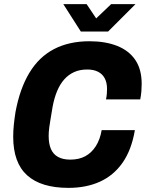

<svg xmlns="http://www.w3.org/2000/svg" viewBox="-20 -899 711 931"><path d="M312 12Q179 12 111.5 -49Q44 -110 44 -236Q44 -264 47 -293.5Q50 -323 55 -355Q76 -469 122.5 -546Q169 -623 242 -661Q315 -699 414 -699Q491 -699 548 -676.5Q605 -654 636 -608.5Q667 -563 667 -492Q667 -475 665.5 -456Q664 -437 660 -417H494Q497 -431 498 -444Q499 -457 499 -468Q499 -498 488 -519Q477 -540 455.5 -551Q434 -562 403 -562Q367 -562 339.5 -549.5Q312 -537 291.5 -514Q271 -491 257 -457.5Q243 -424 235 -381Q229 -345 225 -321Q221 -297 219 -282Q217 -267 216.5 -257.5Q216 -248 216 -239Q216 -202 227 -176.5Q238 -151 261.5 -138Q285 -125 321 -125Q363 -125 393.5 -141.5Q424 -158 444.5 -190Q465 -222 473 -268H634Q618 -173 575 -111Q532 -49 465.5 -18.5Q399 12 312 12ZM637 -879 504 -746H372L287 -879H400L467 -779L415 -780L519 -879Z"/></svg>

Font: Archivo SemiCondensed ExtraBold
Style: Italic
Weight: 800
Width: 4
Italic angle: -10°
Designer: Hector Gatti
Foundry: Omnibus-Type
Version: Version 2.001